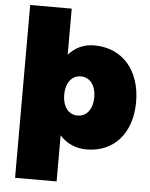

<svg xmlns="http://www.w3.org/2000/svg" viewBox="-61 -792 812 1036"><g transform="rotate(5 345.0 -274.0)"><path d="M285 -492V-742H60V194H285V-56C321 -15 371 8 430 8C579 8 675 -101 675 -270C675 -443 576 -555 424 -555C368 -555 320 -533 285 -492ZM366 -382C416 -382 448 -340 448 -276C448 -212 416 -170 366 -170C317 -170 285 -212 285 -276C285 -340 317 -382 366 -382Z"/></g></svg>

Font: Montserrat arm Black
Style: Regular
Weight: 900
Designer: Julieta Ulanovsky
Foundry: Julieta Ulanovsky
Version: Version 6.000;PS 006.000;hotconv 1.0.88;makeotf.lib2.5.64775